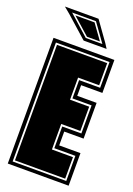

<svg xmlns="http://www.w3.org/2000/svg" viewBox="-143 -793 587 848"><g transform="rotate(20 150.5 -369.0)"><path d="M232 -647 246 -625H138L38 -714L9 -738H167ZM221 -639 160 -724H48L143 -639ZM207 -646H146L66 -717H156ZM9 0V-591H295V-436H195V-386H286V-218H195V-153H295V0ZM26 -16H278V-134H179V-236H269V-368H179V-454H278V-575H26ZM34 -24V-567H270V-463H171V-359H261V-245H171V-125H270V-24Z"/></g></svg>

Font: Alumni Sans Collegiate One
Style: Regular
Weight: 400
Designer: Robert E. Leuschke
Foundry: Robert E. Leuschke
Version: Version 1.100